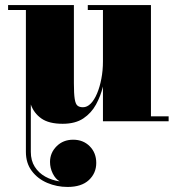

<svg xmlns="http://www.w3.org/2000/svg" viewBox="-20 -480 700 760"><path d="M577.5 -460V-19.5H647.5V0H387.5V-137.5Q378.5 -100 360 -66.2Q341.5 -32.5 309.8 -11.2Q278 10 228 10Q173.5 10 143.8 -11Q114 -32 102 -66.5V121Q102 155.5 117.5 180Q133 204.5 159 219Q185 233.5 216.5 238Q199.5 228.5 188.8 206.8Q178 185 178 161Q178 125 204 99Q230 73 269.5 73Q309.5 73 335.2 99Q361 125 361 165Q361 205.5 331.8 232.8Q302.5 260 247.5 260Q205 260 167.2 244Q129.5 228 106 197Q82.5 166 82.5 121V-440.5H12V-460H272.5V-150.5Q272.5 -108.5 275.8 -88.2Q279 -68 286.8 -61.8Q294.5 -55.5 308.5 -55.5Q325 -55.5 339.2 -70Q353.5 -84.5 364.2 -110Q375 -135.5 381.2 -168.2Q387.5 -201 387.5 -237.5V-440.5H327.5V-460Z"/></svg>

Font: Bodoni Moda 11pt Black
Style: Regular
Weight: 900
Designer: Owen Earl
Foundry: indestructible type
Version: Version 2.004